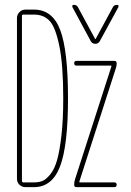

<svg xmlns="http://www.w3.org/2000/svg" viewBox="-20 -770 540 790"><path d="M353.5 -600.6 278.3 -740.2Q274.4 -750 284.2 -750Q295.9 -750 300.8 -740.2L371.1 -610.4Q371.1 -609.4 372.1 -609.4Q374 -609.4 374 -610.4L444.3 -740.2Q449.2 -750 460.9 -750Q470.7 -750 466.8 -740.2L390.6 -600.6Q384.8 -589.8 372.1 -589.8Q359.4 -589.8 353.5 -600.6ZM288.1 -30.3 438.5 -497.1V-499Q438.5 -500 436.5 -500H294.9Q285.2 -500 285.2 -509.8Q285.2 -519.5 294.9 -519.5H450.2Q460 -519.5 460 -509.8Q460 -499 457 -490.2L306.6 -23.4V-21.5Q306.6 -20.5 307.6 -19.5H450.2Q460 -19.5 460 -9.8Q460 0 450.2 0H294.9Q285.2 0 285.2 -9.8Q285.2 -21.5 288.1 -30.3ZM70.3 -705.1V-25.4Q70.3 -20.5 75.2 -19.5H120.1Q141.6 -19.5 156.7 -26.4Q171.9 -33.2 188.5 -54.7Q205.1 -76.2 215.3 -112.8Q225.6 -149.4 232.9 -213.4Q240.2 -277.3 240.2 -365.2Q240.2 -502.9 224.1 -581.1Q208 -659.2 183.6 -684.6Q159.2 -710 120.1 -710H75.2Q70.3 -710 70.3 -705.1ZM85 0Q70.3 0 60.1 -9.8Q49.8 -19.5 49.8 -35.2V-695.3Q49.8 -710 60.1 -720.2Q70.3 -730.5 85 -730.5H120.1Q196.3 -730.5 228 -646Q259.8 -561.5 259.8 -365.2Q259.8 -170.9 227.1 -85.4Q194.3 0 120.1 0Z"/></svg>

Font: Rounded-X Mgen+ 2m thin
Style: Regular
Weight: 100
Designer: [Source Han Sans]
Ryoko NISHIZUKA  (kana & ideographs); Paul D. Hunt (Latin, Greek & Cyrillic); Wenlong ZHANG  (bopomofo
Version: Version 1.059.20150602